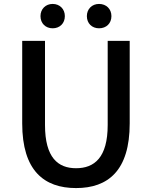

<svg xmlns="http://www.w3.org/2000/svg" viewBox="-20 -944 773 977"><path d="M367 13C530 13 640 -76 640 -316V-736H528V-308C528 -142 460 -88 367 -88C275 -88 209 -142 209 -308V-736H93V-316C93 -76 204 13 367 13ZM248 -800C284 -800 310 -825 310 -862C310 -898 284 -924 248 -924C212 -924 186 -898 186 -862C186 -825 212 -800 248 -800ZM484 -800C521 -800 547 -825 547 -862C547 -898 521 -924 484 -924C448 -924 422 -898 422 -862C422 -825 448 -800 484 -800Z"/></svg>

Font: Source Han Sans KR Medium
Style: Regular
Weight: 500
Designer: Ryoko NISHIZUKA (kana & ideographs); Paul D. Hunt (Latin, Greek & Cyrillic); Wenlong ZHANG (bopomofo); Sandoll Communica
Foundry: Adobe Systems Incorporated
Version: Version 1.001;PS 1.001;hotconv 1.0.78;makeotf.lib2.5.61930